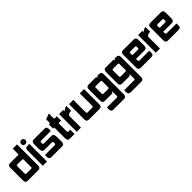

<svg xmlns="http://www.w3.org/2000/svg" viewBox="237 -1666 2971 2971"><g transform="rotate(-45 1723.0 -180.0)"><path d="M235.4 -114.7V-272.9Q235.4 -293 217.8 -293H112.3Q93.8 -293 93.8 -276.4V-110.4Q93.8 -93.8 112.3 -93.8H217.8Q235.4 -93.8 235.4 -114.7ZM235.4 -515.6H329.1V-54.7Q329.1 0 282.2 0H46.9Q0 0 0 -54.7V-334Q0 -386.7 46.9 -386.7H235.4Z M377.9 0V-334Q377.9 -385.7 420.9 -385.7L469.7 -386.7V0ZM423.8 -517.6Q435.5 -517.6 446.5 -511.7Q457.5 -505.9 463.6 -494.9Q469.7 -483.9 469.7 -471.7Q469.7 -460 463.6 -449Q457.5 -438 446.5 -431.9Q435.5 -425.8 423.8 -425.8Q412.1 -425.8 401.1 -431.9Q390.1 -438 384 -449Q377.9 -460 377.9 -471.7Q377.9 -483.9 384 -494.9Q390.1 -505.9 401.4 -511.7Q412.6 -517.6 423.8 -517.6Z M630.9 -293Q612.3 -293 612.3 -262.7Q612.3 -231.9 630.9 -231.9H800.8Q847.7 -231.9 847.7 -155.8V-52.7Q847.7 0 800.8 0H565.4Q518.6 0 518.6 -52.7V-93.8H735.4Q753.9 -93.8 753.9 -125Q753.9 -155.8 735.4 -155.8H565.4Q518.6 -155.8 518.6 -231.9V-334Q518.6 -386.7 565.4 -386.7H800.8Q847.7 -386.7 847.7 -334V-293Z M921.9 -293H896.5V-386.7H921.9V-471.2L1015.6 -505.4V-407.7Q1015.6 -386.7 1033.2 -386.7H1072.3V-293H1015.6V-114.7Q1015.6 -93.8 1033.2 -93.8H1072.3V0H968.8Q921.9 0 921.9 -54.7Z M1212.9 -260.3V0H1121.1V-386.7H1212.9V-357.9Q1249.5 -390.1 1290 -396.5V-288.1Q1279.8 -290.5 1270.5 -290.5Q1242.7 -290.5 1212.9 -260.3Z M1432.6 -386.7V-110.4Q1432.6 -93.8 1451.2 -93.8H1555.7Q1574.2 -93.8 1574.2 -110.4V-386.7H1668V-52.7Q1668 0 1621.1 0H1385.7Q1338.9 0 1338.9 -52.7V-386.7Z M1952.1 -272Q1952.1 -293 1934.6 -293H1829.1Q1810.5 -293 1810.5 -276.4V-141.1Q1810.5 -124.5 1829.1 -124.5H1934.6Q1952.1 -124.5 1952.1 -144.5ZM1763.7 158.7Q1716.8 158.7 1716.8 104V64.9H1934.6Q1952.1 64.9 1952.1 43.9V-55.2L1929.2 -30.8H1763.7Q1716.8 -30.8 1716.8 -83.5V-334Q1716.8 -386.7 1763.7 -386.7H1929.2L1952.1 -357.4V-387.2L1999 -386.7Q2045.9 -386.7 2045.9 -334V104Q2045.9 158.7 1999 158.7Z M2330.1 -272Q2330.1 -293 2312.5 -293H2207Q2188.5 -293 2188.5 -276.4V-141.1Q2188.5 -124.5 2207 -124.5H2312.5Q2330.1 -124.5 2330.1 -144.5ZM2141.6 158.7Q2094.7 158.7 2094.7 104V64.9H2312.5Q2330.1 64.9 2330.1 43.9V-55.2L2307.1 -30.8H2141.6Q2094.7 -30.8 2094.7 -83.5V-334Q2094.7 -386.7 2141.6 -386.7H2307.1L2330.1 -357.4V-387.2L2377 -386.7Q2423.8 -386.7 2423.8 -334V104Q2423.8 158.7 2377 158.7Z M2472.7 -334Q2472.7 -386.7 2519.5 -386.7H2754.9Q2801.8 -386.7 2801.8 -334V-203.1Q2801.8 -148.4 2754.9 -148.4H2566.4V-121.1Q2566.4 -93.8 2585 -93.8H2801.8V-46.9Q2801.8 0 2754.9 0H2519.5Q2472.7 0 2472.7 -52.7ZM2689.5 -293H2585Q2566.4 -293 2566.4 -271.5V-250.5Q2566.4 -229 2585 -229H2689.5Q2708 -229 2708 -250.5V-271.5Q2708 -293 2689.5 -293Z M2942.4 -260.3V0H2850.6V-386.7H2942.4V-357.9Q2979 -390.1 3019.5 -396.5V-288.1Q3009.3 -290.5 3000 -290.5Q2972.2 -290.5 2942.4 -260.3Z M3068.4 -334Q3068.4 -386.7 3115.2 -386.7H3350.6Q3397.5 -386.7 3397.5 -334V-203.1Q3397.5 -148.4 3350.6 -148.4H3162.1V-121.1Q3162.1 -93.8 3180.7 -93.8H3397.5V-46.9Q3397.5 0 3350.6 0H3115.2Q3068.4 0 3068.4 -52.7ZM3285.2 -293H3180.7Q3162.1 -293 3162.1 -271.5V-250.5Q3162.1 -229 3180.7 -229H3285.2Q3303.7 -229 3303.7 -250.5V-271.5Q3303.7 -293 3285.2 -293Z"/></g></svg>

Font: Aswaq
Style: Regular
Weight: 400
Designer: Husham Jawad
Version: Version 1.000;November 3, 2021;FontCreator 14.0.0.2814 32-bi